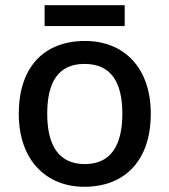

<svg xmlns="http://www.w3.org/2000/svg" viewBox="-20 -706 649 736"><path d="M458 -686H151V-606H458ZM558 -270C558 -449 453 -549 306 -549C149 -549 52 -449 52 -270C52 -91 158 10 303 10C459 10 558 -91 558 -270ZM161 -270C161 -392 204 -461 304 -461C405 -461 449 -392 449 -270C449 -149 405 -77 305 -77C205 -77 161 -149 161 -270Z"/></svg>

Font: Noto Sans Malayalam Medium
Style: Regular
Weight: 500
Designer: Jelle Bosma - Monotype Design Team
Foundry: Monotype Imaging Inc.
Version: Version 2.104